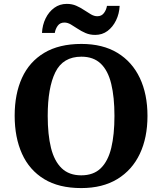

<svg xmlns="http://www.w3.org/2000/svg" viewBox="-20 -949 827 979"><path d="M394.2 10Q280.1 10 204.9 -36Q129.6 -82 92.2 -165Q54.8 -248 54.8 -359Q54.8 -470 92.2 -552Q129.6 -634 205.4 -679.5Q281.2 -725 395.2 -725Q503.7 -725 578.8 -679.5Q653.8 -634 692.9 -551.5Q732 -469 732 -358Q732 -247 692.9 -164.5Q653.8 -82 578.4 -36Q503 10 394.2 10ZM394.2 -55Q456.8 -55 493.9 -91.2Q531 -127.4 547.3 -194.9Q563.6 -262.5 563.6 -358Q563.6 -453.5 547.2 -521.2Q530.9 -588.9 493.9 -624.4Q456.8 -660 395.2 -660Q301.3 -660 262.3 -580.9Q223.3 -501.8 223.3 -358Q223.3 -262.5 240 -194.9Q256.8 -127.4 294.5 -91.2Q332.2 -55 394.2 -55ZM465.4 -771Q438.4 -771 416.4 -780.5Q394.4 -790 375.9 -802.5Q357.4 -815 340.9 -824.5Q324.4 -834 308.4 -834Q286 -834 274.2 -817.5Q262.4 -801 259.4 -781H194.1Q196.1 -821.9 212.6 -855.3Q229 -888.8 256.7 -909Q284.4 -929.2 320.4 -929.2Q347.4 -929.2 368.9 -919.7Q390.4 -910.2 408.9 -897.7Q427.4 -885.2 443.9 -875.7Q460.4 -866.2 476.4 -866.2Q497.9 -866.2 510.2 -882.7Q522.4 -899.2 525.4 -919.2H590.1Q588.1 -878.7 571.7 -845.1Q555.3 -811.4 528.4 -791.2Q501.4 -771 465.4 -771Z"/></svg>

Font: Noto Serif Sinhala
Style: Regular
Weight: 400
Designer: Jelle Bosma - Monotype Design Team
Foundry: Monotype Imaging Inc.
Version: Version 2.006